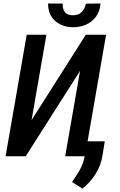

<svg xmlns="http://www.w3.org/2000/svg" viewBox="-20 -914 704 1123"><path d="M164.6 -211.4 481.9 -710.9H600.6L477.1 0H361.3L448.2 -499.5L130.4 0H12.7L136.2 -710.9H251.5ZM482.4 -892.6 567.9 -893.6Q564.5 -848.6 542 -817.4Q519.5 -786.1 483.4 -770Q447.3 -753.9 403.8 -754.9Q340.8 -756.3 300.8 -793.2Q260.7 -830.1 261.2 -893.6L346.7 -893.1Q345.2 -863.3 358.6 -844.2Q372.1 -825.2 405.3 -824.7Q438 -824.2 457.3 -843.3Q476.6 -862.3 482.4 -892.6ZM592.8 -87.4 579.1 -2.4Q569.8 54.7 538.6 104.2Q507.3 153.8 461.9 189L401.4 150.9Q417.5 127.4 432.4 104.2Q447.3 81.1 458.5 55.9Q469.7 30.8 474.6 2.4L490.2 -87.4Z"/></svg>

Font: Roboto Condensed Medium
Style: Italic
Weight: 500
Italic angle: -12°
Designer: Christian Robertson
Foundry: Google
Version: Version 3.0; 2020